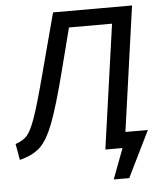

<svg xmlns="http://www.w3.org/2000/svg" viewBox="-69 -739 794 937"><g transform="rotate(-5 328.0 -270.0)"><path d="M637 -77 526 149H450L506 0H422L508 -609H297L244 -402Q200 -230 169 -149.5Q138 -69 102 -35.5Q66 -2 2 14L-12 -65Q26 -78 45.5 -100Q65 -122 87.5 -186Q110 -250 149 -399L226 -689H613L527 -77Z"/></g></svg>

Font: Fira Sans
Style: Italic
Weight: 400
Italic angle: -8°
Designer: bBox Type GmbH & Carrois Corporate GbR & Edenspiekermann AG
Foundry: bBox Type GmbH & Carrois Corporate GbR & Edenspiekermann AG
Version: Version 4.301